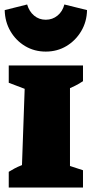

<svg xmlns="http://www.w3.org/2000/svg" viewBox="-20 -836 412 856"><path d="M19 0V-70Q32 -78 45 -85Q58 -92 78 -100L90 -440L19 -467V-544H350V-474Q338 -467 329.5 -461.5Q321 -456 292 -443V-96L350 -77V0ZM184 -606Q133 -606 92 -630.5Q51 -655 26.5 -697Q2 -739 1 -791L101 -816Q110 -785 132 -766.5Q154 -748 184 -748Q214 -748 236.5 -766.5Q259 -785 267 -816L368 -791Q367 -739 342 -697Q317 -655 276 -630.5Q235 -606 184 -606Z"/></svg>

Font: Piazzolla SC Black
Style: Regular
Weight: 900
Designer: Juan Pablo del Peral
Foundry: Huerta Tipografica
Version: Version 1.330